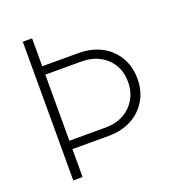

<svg xmlns="http://www.w3.org/2000/svg" viewBox="-134 -857 903 969"><g transform="rotate(-20 317.5 -372.5)"><path d="M95 0H145V-150H339Q409 -150 462 -178Q515 -206 545 -256Q575 -306 575 -372Q575 -438 545 -488.5Q515 -539 462 -567Q409 -595 339 -595H145V-745H95ZM145 -195V-550H339Q394 -550 436 -527.5Q478 -505 501.5 -465.5Q525 -426 525 -373Q525 -321 501 -280.5Q477 -240 435.5 -217.5Q394 -195 339 -195Z"/></g></svg>

Font: Plus Jakarta Sans ExtraLight
Style: Regular
Weight: 200
Designer: Gumpita Rahayu
Foundry: Tokotype
Version: Version 2.004; ttfautohint (v1.8.3)